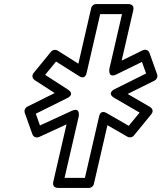

<svg xmlns="http://www.w3.org/2000/svg" viewBox="-20 -905 799 950"><path d="M546.3 -420.2 670.8 -347.9 617.1 -282.4 507.3 -345.7C505.4 -346.8 478.3 -363.8 470.5 -329.7L400.1 -25H299.4L369.4 -328.1C369.4 -328.1 379.5 -377.1 334.6 -356.4L177.8 -284.3L157.1 -342.3L312.2 -419.4C312.2 -419.4 354.2 -437.3 314.6 -462.8L203.4 -534.6L257.3 -600.5L370.9 -528.8C370.9 -528.8 399.8 -506.4 408.6 -544.3L475.7 -835H583.7L521.4 -565.2C521.4 -565.2 512.2 -515.2 556.7 -537.1L682.4 -598.7L702.8 -541.3L547.8 -464.2C547.8 -464.2 504.5 -444.5 546.3 -420.2ZM611.6 -440.1 745 -506.4C754.9 -511.3 761.8 -524.8 757.4 -537.2L720.1 -641.9C712.8 -662.2 694.8 -660.5 685.5 -655.9L581.9 -605.1L639.5 -854.4C646.1 -883 621.2 -885 615.1 -885H455.8C445 -885 434.1 -877.2 431.4 -865.6L367.8 -589.9L265.3 -654.6C256 -660.5 241 -659.5 232.6 -649.3L147 -544.6C133.3 -527.9 144 -513.4 152.8 -507.8L250.6 -444.6L115 -377.2C105.1 -372.3 98.2 -358.8 102.6 -346.4L139.9 -241.7C146.8 -222.5 164.1 -222.9 173.9 -227.4L309.2 -289.7L243.6 -5.6C237 23 261.9 25 268 25H420C430.8 25 441.7 17.2 444.4 5.6L511.6 -285.5L610.5 -228.5C620.3 -222.8 634.5 -224.6 642.4 -234.3L728 -339C744.7 -359.4 727.8 -372.6 721.2 -376.4Z"/></svg>

Font: Stormning Aesir
Style: Bold
Weight: 400
Designer: Robert Jablonski, Mew Too
Foundry: Cannot Into Space Fonts
Version: Version 0.90